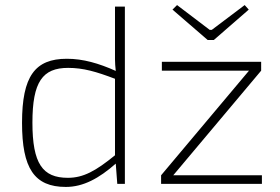

<svg xmlns="http://www.w3.org/2000/svg" viewBox="-20 -726 1106 758"><path d="M824 -568 962 -688 946 -706 816 -608H808L679 -706L661 -688L800 -568ZM434 -539C434 -504 433 -479 437 -446C370 -476 308 -494 244 -494C118 -494 67 -425 67 -241C67 -62 115 12 240 12C309 12 371 -22 437 -80L443 0H473V-700H434ZM664 -34 1011 -447V-482H619V-447H963L616 -34V0H1014V-34ZM108 -242C108 -403 148 -458 249 -458C309 -458 360 -443 434 -415V-113C358 -51 309 -24 248 -24C148 -24 108 -80 108 -242Z"/></svg>

Font: Exo 2 Extra Light
Style: Regular
Weight: 250
Designer: Natanael Gama
Version: Version 1.001;PS 001.001;hotconv 1.0.88;makeotf.lib2.5.64775